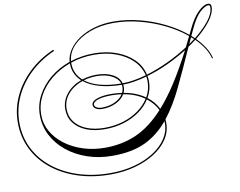

<svg xmlns="http://www.w3.org/2000/svg" viewBox="-194 -975 1746 1394"><g transform="rotate(-10 679.0 -278.0)"><path d="M1271 -669Q1309 -749 1350.5 -788Q1392 -827 1421 -827Q1445 -827 1445 -802Q1445 -755 1403 -699.5Q1361 -644 1293 -590Q1330 -553 1355 -513.5Q1380 -474 1390 -433L1383 -431Q1373 -471 1348 -510Q1323 -549 1286 -585Q1259 -564 1229 -544Q1160 -389 1101 -265.5Q1042 -142 973 -54Q974 -41 974 -27Q974 36 939 90Q904 144 841 184.5Q778 225 694.5 248Q611 271 514 271Q382 271 272 235Q162 199 81.5 134Q1 69 -43 -20.5Q-87 -110 -87 -216Q-87 -316 -45 -407.5Q-3 -499 74.5 -573Q152 -647 258 -693L263 -684Q160 -639 83.5 -566.5Q7 -494 -34.5 -403.5Q-76 -313 -76 -214Q-76 -110 -32.5 -23Q11 64 90 127.5Q169 191 277 226Q385 261 514 261Q609 261 690.5 239Q772 217 833.5 177.5Q895 138 929.5 85.5Q964 33 964 -27Q964 -35 964 -43Q891 46 793.5 93Q696 140 550 140Q451 140 366 111Q281 82 216.5 30Q152 -22 116 -91.5Q80 -161 80 -241Q80 -318 116 -386Q152 -454 215 -505.5Q278 -557 360 -586Q364 -634 393.5 -676.5Q423 -719 472 -751Q521 -783 585 -801Q649 -819 721 -819Q817 -819 913.5 -794.5Q1010 -770 1097.5 -726.5Q1185 -683 1251 -628Q1261 -648 1271 -669ZM1286 -667Q1275 -644 1263 -618Q1275 -608 1286 -597Q1353 -650 1394 -702.5Q1435 -755 1435 -800Q1435 -816 1423 -816Q1399 -816 1361.5 -782.5Q1324 -749 1286 -667ZM542 -616Q635 -616 710 -588Q785 -560 834 -511Q883 -462 897 -397Q977 -421 1058 -459Q1139 -497 1209 -543Q1228 -580 1247 -620Q1181 -675 1094.5 -717.5Q1008 -760 912 -784.5Q816 -809 721 -809Q626 -809 548.5 -780Q471 -751 423.5 -701.5Q376 -652 371 -589Q410 -602 453.5 -609Q497 -616 542 -616ZM1259 -609Q1254 -597 1248.5 -585.5Q1243 -574 1238 -562Q1259 -577 1279 -592Q1269 -601 1259 -609ZM534 -460Q605 -460 653 -434.5Q701 -409 712 -366Q752 -366 796.5 -373.5Q841 -381 888 -394Q873 -457 825.5 -504.5Q778 -552 705 -579Q632 -606 542 -606Q496 -606 453 -599Q410 -592 370 -578V-575Q370 -496 429 -444Q479 -460 534 -460ZM90 -241Q90 -176 122.5 -119Q155 -62 212 -19Q269 24 344.5 48.5Q420 73 506 73Q632 73 737 27Q842 -19 942 -128Q916 -181 865 -220Q835 -172 784.5 -136Q734 -100 668.5 -80Q603 -60 529 -60Q450 -60 391.5 -84Q333 -108 301 -151Q269 -194 269 -252Q269 -315 310.5 -365.5Q352 -416 419 -440Q360 -494 360 -574V-575Q281 -546 220 -496Q159 -446 124.5 -380.5Q90 -315 90 -241ZM903 -346Q903 -284 871 -229Q923 -190 949 -136Q1011 -205 1072.5 -301Q1134 -397 1200 -524Q1131 -481 1053.5 -445Q976 -409 899 -387Q903 -367 903 -346ZM534 -450Q484 -450 438 -436Q526 -368 702 -366Q690 -404 644.5 -427Q599 -450 534 -450ZM279 -252Q279 -197 310 -156Q341 -115 397.5 -92.5Q454 -70 529 -70Q601 -70 665 -89.5Q729 -109 778.5 -144.5Q828 -180 857 -226Q792 -272 702 -287Q682 -252 637 -230Q592 -208 534 -208Q506 -208 488 -219.5Q470 -231 470 -249Q470 -275 510.5 -289.5Q551 -304 616 -304Q657 -304 696 -298Q706 -319 706 -341Q706 -349 705 -356Q613 -357 542.5 -377Q472 -397 428 -433Q361 -410 320 -362Q279 -314 279 -252ZM716 -340Q716 -317 707 -296Q797 -281 863 -235Q893 -288 893 -346Q893 -365 890 -384Q843 -371 798 -363.5Q753 -356 715 -356Q716 -348 716 -340ZM480 -249Q480 -236 495.5 -227Q511 -218 534 -218Q587 -218 629 -237.5Q671 -257 691 -289Q655 -294 617 -294Q553 -294 516.5 -281.5Q480 -269 480 -249Z"/></g></svg>

Font: Ballet 16pt
Style: Regular
Weight: 400
Designer: Maximiliano R. Sproviero
Foundry: Omnibus-Type
Version: Version 1.100; ttfautohint (v1.8.3)